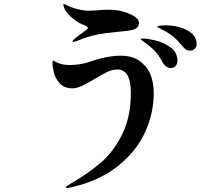

<svg xmlns="http://www.w3.org/2000/svg" viewBox="-20 -855 1040 948"><path d="M498 -691Q512 -693 554 -697Q618 -703 632 -707Q648 -711 657 -719Q666 -727 666 -742Q666 -762 639 -777Q612 -792 580 -800Q552 -807 513 -807Q485 -807 461 -804Q431 -802 420 -802Q393 -802 362 -810Q331 -818 310 -829Q299 -835 295 -835Q293 -835 293 -832Q293 -826 298 -813Q307 -792 334.5 -768Q362 -744 386 -735Q414 -725 414 -717Q414 -713 404 -706L383 -690Q370 -682 355 -669Q338 -656 338 -650Q338 -648 341 -648Q350 -648 373 -658Q432 -682 498 -691ZM877 -631Q850 -664 827 -681Q804 -698 765 -717Q756 -722 756 -724Q756 -727 771 -728.5Q786 -730 795 -730Q859 -730 905 -705Q951 -680 951 -638Q951 -623 941.5 -614Q932 -605 919 -605Q906 -605 897.5 -611Q889 -617 877 -631ZM683 -654Q675 -659 675 -662Q675 -665 686 -665Q706 -665 746.5 -655.5Q787 -646 821.5 -621.5Q856 -597 856 -555Q856 -538 846.5 -528.5Q837 -519 824 -519Q797 -519 779 -554Q763 -585 740.5 -607.5Q718 -630 683 -654ZM739 -395Q739 -452 721 -491.5Q703 -531 665 -557Q631 -580 575 -580Q508 -580 416 -548Q400 -542 375 -538Q350 -534 325 -534Q285 -534 260 -547Q255 -549 250 -552.5Q245 -556 243 -556Q239 -556 239 -544Q239 -524 246.5 -495Q254 -466 276 -442.5Q298 -419 337 -419Q359 -419 383 -430Q407 -441 447 -465Q484 -488 510 -500Q536 -512 559 -512Q626 -512 626 -398Q626 -277 583 -191Q540 -105 477.5 -51.5Q415 2 330 51Q305 65 305 70Q305 73 313 73Q319 73 327 71Q467 40 559.5 -33Q652 -106 695.5 -200.5Q739 -295 739 -395Z"/></svg>

Font: Shippori Antique B1
Style: Regular
Weight: 400
Designer: FONTDASU
Foundry: FONTDASU / Google Inc. / but / Adobe
Version: Version 2.001